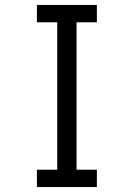

<svg xmlns="http://www.w3.org/2000/svg" viewBox="-20 -755 540 775"><path d="M129 0V-70H211V-665H129V-735H371V-665H289V-70H371V0Z"/></svg>

Font: iosevka_custom_sans_ss08
Style: Regular
Weight: 400
Designer: Belleve Invis
Foundry: Belleve Invis
Version: Version 10.3.0; ttfautohint (v1.8.3)